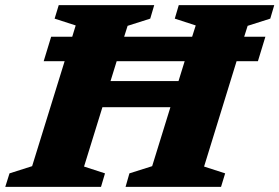

<svg xmlns="http://www.w3.org/2000/svg" viewBox="-46 -727 1086 747"><path d="M124 -489 153 -584H235L248.5 -628L166.5 -654.5L182.5 -707H554L538.5 -654.5L450.5 -626.5L437 -584H701.5L715.5 -628L634 -654.5L649.5 -707H1021L1005.5 -654.5L917.5 -626.5L904 -584H986.5L957.5 -489H874.5L748 -79L830 -52.5L814 0H442.5L457.5 -52.5L546 -80.5L617 -310H352.5L281 -79L362.5 -52.5L347 0H-25.5L-9 -52.5L79 -80.5L205.5 -489ZM384 -411.5H648.5L672.5 -489H408Z"/></svg>

Font: Newsreader 6pt
Style: Bold Italic
Weight: 700
Italic angle: -17°
Designer: Hugues Gentile
Foundry: Production Type
Version: Version 1.003; ttfautohint (v1.8.3)